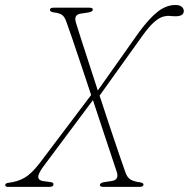

<svg xmlns="http://www.w3.org/2000/svg" viewBox="-40 -730 738 750"><path d="M256.5 -642Q261 -626.5 273.8 -586.8Q286.5 -547 304.5 -492Q322.5 -437 342 -376.5L503.5 -605Q545.5 -661.5 578.2 -686Q611 -710.5 645 -710.5Q662.5 -710.5 670.2 -703.2Q678 -696 678 -687.5Q678 -666.5 646.5 -666.5Q634 -666.5 623.2 -667.8Q612.5 -669 599 -665.5Q583 -661.5 563.8 -645.2Q544.5 -629 519 -594L349 -356.5Q370 -292.5 390.2 -231.5Q410.5 -170.5 426.5 -124Q442.5 -77.5 450 -56.5Q456.5 -37.5 469.2 -29.2Q482 -21 506 -18Q520.5 -16 520.5 -9Q520.5 0 504 0H365Q350 0 350 -7Q350.5 -16 367 -18.5L396.5 -23Q426.5 -27.5 416 -59Q410.5 -75.5 396.2 -118.2Q382 -161 362.8 -218.8Q343.5 -276.5 323 -339L129 -79Q108.5 -51 109.5 -38Q110.5 -25 129.5 -22.5L155 -19Q169.5 -17.5 169 -10.5Q169 0 153.5 0H-9Q-19.5 0 -19.5 -7.5Q-19.5 -14.5 -6.5 -16Q30 -20.5 56.2 -35.8Q82.5 -51 114 -91.5L316 -359Q295 -422.5 275.2 -481.5Q255.5 -540.5 240.5 -584.5Q225.5 -628.5 219 -645.5Q212.5 -664.5 202.2 -671.8Q192 -679 170.5 -681.5Q155 -683.5 155 -692Q155.5 -700 170 -700H308.5Q323.5 -700 322.5 -692Q322.5 -685 306.5 -681.5L274 -676.5Q247.5 -672 256.5 -642Z"/></svg>

Font: Fraunces 72pt S050 Thin
Style: Italic
Weight: 100
Italic angle: -16°
Version: Version 1.000; ttfautohint (v1.8.3)